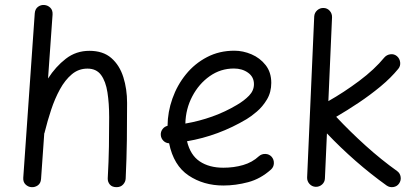

<svg xmlns="http://www.w3.org/2000/svg" viewBox="-20 -734 1728 790"><path d="M109.4 36.1Q95.7 35.2 85.2 25.1Q74.7 15.1 75.7 -2.4L123 -679.2Q124.5 -697.3 136.5 -706.1Q148.4 -714.8 162.6 -713.4Q176.3 -712.4 186.8 -702.4Q197.3 -692.4 196.3 -674.3L177.7 -411.1Q209 -460 251 -492.4Q293 -524.9 347.7 -524.9Q404.3 -524.9 438.2 -495.1Q472.2 -465.3 487.5 -416.5Q502.9 -367.7 502.9 -310.5Q502.9 -234.4 502 -157.7Q501 -81.1 497.1 0.5Q496.6 14.2 486.6 25.1Q476.6 36.1 459.5 36.1Q441.4 36.1 432.1 25.4Q422.9 14.6 423.3 0Q427.2 -69.8 428.2 -130.4Q429.2 -190.9 429.2 -251.5Q429.2 -308.6 422.1 -354Q415 -399.4 395.8 -425.5Q376.5 -451.7 339.8 -451.7Q303.2 -451.7 275.4 -428.2Q247.6 -404.8 226.6 -366.5Q205.6 -328.1 190.4 -282.2Q175.3 -236.3 164.1 -190.9Q163.6 -187.5 162.1 -185.1L148.9 2.4Q147.5 20.5 135.5 28.8Q123.5 37.1 109.4 36.1Z M1095.2 -36.6Q1052.2 2 1001 15.6Q949.7 29.3 898.9 29.3Q817.4 29.3 755.9 -12Q694.3 -53.2 675.8 -144.5Q662.1 -145 652.3 -154.8Q642.6 -164.6 641.6 -178.2Q640.6 -191.9 648.7 -202.6Q656.7 -213.4 669.4 -216.3Q669.9 -273.4 689.5 -328.6Q709 -383.8 745.1 -428.2Q781.2 -472.7 831.8 -499Q882.3 -525.4 944.3 -525.4Q980 -525.4 1014.9 -510.5Q1049.8 -495.6 1073 -466.1Q1096.2 -436.5 1096.2 -393.1Q1096.2 -354.5 1078.4 -324.7Q1060.5 -294.9 1036.6 -274.7Q1012.7 -254.4 994.6 -243.7Q878.9 -174.8 749.5 -152.8Q763.2 -95.7 802 -69.8Q840.8 -43.9 898.9 -43.9Q942.4 -43.9 980.2 -54.9Q1018.1 -65.9 1045.4 -91.3Q1056.6 -101.1 1072 -100.6Q1087.4 -100.1 1097.7 -88.9Q1107.4 -77.6 1106.9 -62.3Q1106.4 -46.9 1095.2 -36.6ZM942.4 -452.1Q887.7 -452.1 843 -420.7Q798.3 -389.2 771.2 -337.6Q744.1 -286.1 742.7 -225.6Q799.8 -235.4 853.5 -254.6Q907.2 -273.9 954.6 -302.2Q984.9 -319.8 1004.9 -340.6Q1024.9 -361.3 1024.9 -387.7Q1024.9 -417.5 1000.7 -434.8Q976.6 -452.1 942.4 -452.1Z M1622.1 21Q1613.8 33.2 1598.6 35.6Q1583.5 38.1 1570.8 29.3Q1505.9 -17.1 1443.1 -72Q1380.4 -127 1325.2 -185.1L1316.9 0Q1316.4 15.1 1305.2 25.1Q1293.9 35.2 1278.3 34.7Q1263.2 33.7 1253.2 22.5Q1243.2 11.2 1243.7 -3.9L1272.9 -666.5Q1273.9 -681.6 1285.2 -691.7Q1296.4 -701.7 1311.5 -701.2Q1326.7 -700.7 1336.7 -689.5Q1346.7 -678.2 1346.2 -662.6L1331.1 -317.9Q1395 -354 1458 -401.1Q1521 -448.2 1561.5 -497.6Q1571.3 -508.8 1586.4 -510.7Q1601.6 -512.7 1613.3 -502.9Q1624.5 -493.2 1626.5 -477.8Q1628.4 -462.4 1618.7 -450.7Q1588.4 -413.6 1545.7 -378.2Q1502.9 -342.8 1455.8 -311.3Q1408.7 -279.8 1363.3 -253.4Q1419.9 -192.9 1484.6 -134.5Q1549.3 -76.2 1613.8 -30.3Q1626 -21.5 1628.4 -6.6Q1630.9 8.3 1622.1 21Z"/></svg>

Font: Mikhak-DS1-FD Regular
Style: Regular
Weight: 400
Designer: Amin Abedi
Version: Version 3.2